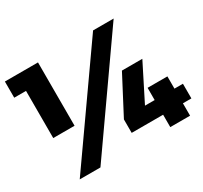

<svg xmlns="http://www.w3.org/2000/svg" viewBox="-144 -901 1165 1100"><g transform="rotate(-30 438.5 -350.5)"><path d="M0 -700H219V-281H78V-593H0ZM584 -701H720L228 0H91ZM612 -419H747L626 -179H690V-260H821V-179H877V-82H821V0H690V-82H482V-171Z"/></g></svg>

Font: #9Slide03 Montserrat ExtraBold
Style: Regular
Weight: 800
Designer: Julieta Ulanovsky
Foundry: Julieta Ulanovsky
Version: Version 6.001